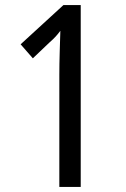

<svg xmlns="http://www.w3.org/2000/svg" viewBox="-20 -734 493 754"><path d="M213 0V-440Q213 -482 214.5 -531Q216 -580 217 -613Q208 -601 199 -591Q190 -581 173 -566L109 -505L61 -560L229 -714H297V0Z"/></svg>

Font: Noto Sans Bengali Condensed
Style: Regular
Weight: 400
Width: 3
Designer: Jelle Bosma - Monotype Design Team
Foundry: Monotype Imaging Inc.
Version: Version 2.003